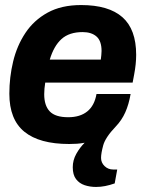

<svg xmlns="http://www.w3.org/2000/svg" viewBox="-20 -558 596 760"><path d="M360 182Q336 182 315 175Q294 168 281 151Q268 134 268 104Q268 76 282 51Q296 26 315 7Q299 10 284.5 11Q270 12 254 12Q136 12 76.5 -36.5Q17 -85 17 -187Q17 -252 32 -314.5Q47 -377 80.5 -427.5Q114 -478 168.5 -508Q223 -538 301 -538Q410 -538 464.5 -490Q519 -442 519 -341Q519 -323 517 -303.5Q515 -284 511 -263L505 -231H159Q157 -218 156 -207Q155 -196 155 -185Q155 -140 177 -117Q199 -94 250 -94Q297 -94 325.5 -117Q354 -140 362 -186H497Q490 -145 476 -113.5Q462 -82 438 -57Q397 -14 388.5 17.5Q380 49 380 67Q380 86 394 99.5Q408 113 428 113H444L434 168Q414 175 396 178.5Q378 182 360 182ZM177 -322H379Q380 -331 381 -339.5Q382 -348 382 -356Q382 -396 362 -413.5Q342 -431 307 -431Q254 -431 223.5 -403.5Q193 -376 177 -322Z"/></svg>

Font: Archivo VF Beta
Style: Italic
Weight: 400
Italic angle: -10°
Designer: Hector Gatti
Foundry: Omnibus-Type
Version: Version 1.002